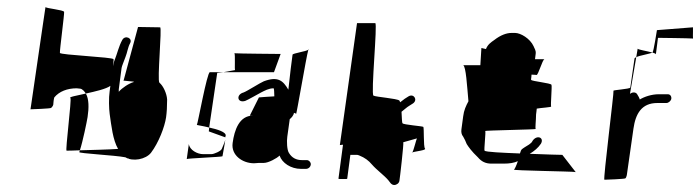

<svg xmlns="http://www.w3.org/2000/svg" viewBox="-20 -516 1998 548"><path d="M67 -204C71 -204 124 -206 126 -208C128 -210 131 -213 132 -217L133 -228C134 -233 134 -236 135 -238C149 -255 172 -264 199 -264C201 -264 205 -263 208 -263C215 -263 222 -254 225 -249C252 -255 283 -262 295 -271L293 -256C290 -236 291 -206 293 -191C298 -156 302 -117 317 -91C289 -89 241 -88 208 -87C208 -85 207 -84 206 -82C204 -78 308 -73 338 -67C359 -54 396 -61 411 -80C433 -109 450 -154 454 -181C456 -195 457 -212 457 -232C456 -249 446 -271 435 -280C428 -286 443 -438 437 -438C431 -438 377 -439 374 -439L333 -287C324 -285 367 -284 362 -282C348 -278 328 -265 319 -254V-261L327 -322C328 -328 333 -339 338 -353C343 -365 345 -381 351 -392C360 -407 337 -417 329 -402C319 -384 315 -364 307 -344C305 -340 304 -333 303 -327C303 -337 305 -345 304 -347C303 -353 152 -359 151 -365C150 -371 164 -476 163 -482C162 -488 110 -492 110 -496C110 -500 67 -202 67 -204ZM181 -236C185 -234 166 -86 170 -86C173 -86 189 -86 208 -87C216 -111 228 -169 230 -182C234 -208 234 -234 225 -249C198 -243 175 -239 181 -236ZM346 -65C347 -65 347 -64 347 -64C347 -63 347 -63 346 -62Z M513 -62C513 -64 615 -68 615 -70C615 -72 621 -101 623 -117C621 -109 615 -96 613 -91C611 -85 591 -76 583 -76H560C543 -76 521 -88 519 -105ZM542 -160C539 -159 558 -157 577 -152L600 -308L618 -310H579C571 -310 544 -160 542 -160ZM576 -141 623 -124C623 -126 624 -128 624 -128C627 -139 600 -147 577 -152ZM618 -310H762L781 -362C781 -362 657 -363 649 -364C652 -361 649 -316 651 -316ZM649 -364ZM623 -124ZM644 -108C639 -73 672 -50 705 -50C710 -50 715 -51 719 -51H733C746 -51 770 -64 778 -72C785 -51 810 -34 839 -34H853C860 -34 866 -39 867 -46C868 -52 862 -59 856 -59H842C825 -59 813 -66 805 -79C799 -87 798 -113 800 -126L807 -176C811 -179 818 -186 819 -194C822 -193 825 -192 825 -191C826 -186 854 -353 860 -374C853 -369 816 -364 815 -360C814 -356 806 -289 803 -260C788 -286 773 -299 733 -284C723 -280 684 -255 675 -252C653 -246 657 -221 680 -228C688 -231 719 -249 725 -252C735 -257 747 -264 761 -264C762 -264 763 -253 763 -241C746 -240 729 -239 719 -238L693 -186H702C663 -186 649 -145 644 -108ZM860 -374C861 -375 861 -375 861 -376C861 -376 860 -376 860 -376Z M950 -102 959 -103 946 -6C946 -5 951 -5 959 -5C967 -5 971 -5 971 -6L980 -74H984H998C1000 -74 1002 -74 1006 -72C1021 -66 1032 -58 1042 -46C1055 -31 1076 -16 1088 -2L1095 7C1098 10 1101 12 1105 12C1112 12 1119 7 1120 0C1121 -4 1133 -108 1131 -110L1170 -121C1168 -118 1161 -88 1157 -81C1164 -84 1198 -87 1193 -92C1188 -98 1191 -152 1188 -154C1185 -156 1132 -160 1129 -164C1127 -166 1127 -182 1126 -197C1134 -203 1141 -210 1148 -214L1159 -221C1173 -231 1161 -250 1146 -241L1135 -234C1131 -231 1126 -227 1122 -224C1121 -226 1121 -228 1120 -229C1113 -235 1054 -239 1046 -243C1038 -247 1058 -450 1051 -450H999ZM1157 -81C1157 -80 1156 -80 1156 -80C1155 -80 1156 -81 1157 -81Z M1302 -330C1310 -326 1313 -271 1317 -227C1310 -214 1304 -201 1302 -184L1297 -147C1296 -139 1297 -132 1302 -126C1305 -121 1310 -111 1312 -105C1317 -97 1326 -84 1344 -67C1354 -55 1366 -49 1382 -49H1418C1434 -49 1447 -51 1458 -56C1454 -44 1449 -33 1447 -32C1442 -29 1610 -27 1623 -25L1585 -74C1581 -74 1539 -75 1492 -77C1505 -85 1516 -94 1524 -106C1534 -124 1512 -132 1500 -114C1497 -106 1484 -100 1478 -96C1470 -90 1468 -92 1464 -78C1414 -80 1366 -82 1363 -86C1361 -88 1367 -140 1365 -142C1363 -144 1511 -146 1509 -148C1507 -150 1510 -173 1510 -189C1510 -192 1511 -194 1511 -197L1512 -206C1522 -208 1555 -210 1553 -212C1551 -215 1556 -269 1554 -274C1552 -279 1498 -284 1496 -288C1495 -289 1497 -295 1497 -303C1506 -303 1510 -302 1511 -302C1516 -300 1528 -346 1534 -347H1507L1509 -363C1510 -373 1505 -378 1503 -384C1493 -406 1466 -422 1450 -422H1440C1426 -422 1409 -416 1391 -402C1381 -395 1372 -389 1367 -376L1354 -379L1351 -330ZM1534 -348C1534 -348 1534 -347 1534 -347C1534 -347 1534 -348 1534 -348ZM1623 -25C1624 -25 1623 -24 1622 -24C1622 -24 1623 -25 1623 -25Z M1731 -257C1733 -255 1701 -3 1705 -3C1709 -3 1763 -5 1765 -7C1767 -9 1768 -12 1769 -16L1788 -149C1794 -191 1811 -222 1856 -222H1882C1888 -222 1895 -228 1896 -234C1897 -241 1893 -247 1886 -247H1860C1840 -247 1819 -240 1806 -232C1806 -234 1801 -244 1798 -248C1793 -254 1784 -253 1778 -248L1796 -353C1794 -352 1791 -350 1791 -349L1779 -266C1778 -262 1729 -259 1731 -257ZM1796 -353C1807 -358 1834 -362 1842 -366C1828 -370 1802 -374 1800 -377ZM1842 -366C1848 -364 1852 -363 1852 -361L1858 -408C1858 -408 1948 -407 1958 -406C1957 -410 1959 -444 1957 -438L1855 -430C1854 -427 1846 -368 1842 -366ZM1958 -406C1959 -406 1958 -406 1958 -406Z"/></svg>

Font: FailCity
Style: OBL
Weight: 400
Version: Version 1